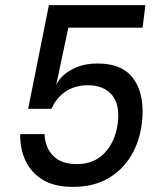

<svg xmlns="http://www.w3.org/2000/svg" viewBox="-20 -720 620 750"><path d="M265 10Q193 10 147.5 -17.5Q102 -45 80 -91.5Q58 -138 59 -196H154Q156 -144 187.5 -111.5Q219 -79 281 -79Q348 -79 389.5 -123.5Q431 -168 440 -239Q449 -312 417 -349.5Q385 -387 323 -387Q275 -387 238 -363.5Q201 -340 181 -295H90L171 -700H548L537 -612H247L199 -386Q206 -405 226.5 -424.5Q247 -444 281 -458Q315 -472 361 -472Q462 -472 504.5 -408Q547 -344 534 -239Q526 -169 492.5 -112.5Q459 -56 402 -23Q345 10 265 10Z"/></svg>

Font: Haskoy Medium
Style: Italic
Weight: 500
Designer: Ertekin Erdin
Foundry: Ertekin Erdin
Version: Version 2.000; ttfautohint (v1.8.4.7-5d5b)